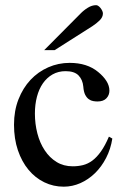

<svg xmlns="http://www.w3.org/2000/svg" viewBox="-20 -701 484 736"><path d="M410.6 -169.9Q404.3 -129.4 386.7 -95.5Q369.1 -61.5 344 -37.1Q318.8 -12.7 288.1 1Q257.3 14.6 224.1 14.6Q184.6 14.6 149.9 -2.2Q115.2 -19 89.4 -50Q63.5 -81.1 48.6 -125Q33.7 -168.9 33.7 -223.1Q33.7 -276.4 50.8 -320.1Q67.9 -363.8 96.9 -394.8Q126 -425.8 164.8 -442.9Q203.6 -460 247.1 -460Q314 -460 356 -425.3Q377 -408.2 388.2 -390.1Q399.4 -372.1 399.4 -353.5Q399.4 -336.4 387.9 -324.2Q376.5 -312 353.5 -312Q346.2 -312 337.4 -313.5Q328.6 -314.9 320.6 -320.6Q312.5 -326.2 306.6 -337.6Q300.8 -349.1 299.3 -369.1Q296.9 -395.5 281 -411.9Q265.1 -428.2 231.4 -428.2Q203.6 -428.2 181.6 -415.8Q159.7 -403.3 144.5 -381.6Q129.4 -359.9 121.6 -330.1Q113.8 -300.3 113.8 -265.6Q113.8 -226.1 123.3 -189.5Q132.8 -152.8 151.4 -124.8Q169.9 -96.7 196.8 -80.1Q223.6 -63.5 258.8 -63.5Q279.3 -63.5 298.1 -68.1Q316.9 -72.8 334 -85.4Q351.1 -98.1 366.9 -120.4Q382.8 -142.6 397.5 -177.2ZM374.5 -649.4Q374.5 -635.3 362.1 -623Q349.6 -610.8 334 -600.6L189.5 -508.8H149.4L288.1 -648.4Q300.8 -661.6 316.7 -671.4Q332.5 -681.2 348.6 -681.2Q352.5 -681.2 356.9 -678.2Q361.3 -675.3 365.2 -670.4Q369.1 -665.5 371.8 -659.9Q374.5 -654.3 374.5 -649.4Z"/></svg>

Font: Doulos SIL Eur
Style: Regular
Weight: 400
Designer: Walt Agee, Victor Gaultney, Peter Martin, Debbi Hosken, Becca Hirsbrunner
Foundry: SIL International
Version: Version 5.000